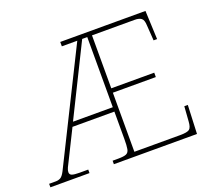

<svg xmlns="http://www.w3.org/2000/svg" viewBox="-125 -872 1138 1029"><g transform="rotate(-20 444.5 -357.0)"><path d="M-4 0V-20H35Q49 -20 61 -26.5Q73 -33 86 -58L400 -689H312V-714H798L805 -551H785L779 -638Q778 -670 765 -679.5Q752 -689 728 -689H484V-387H729V-362H484V-25H745Q786 -25 798.5 -35Q811 -45 813 -79L819 -163H839L832 0H358V-20H390Q422 -20 436 -26Q450 -32 453.5 -51Q457 -70 457 -108V-264H218L138 -103Q127 -82 120.5 -68Q114 -54 114 -43Q114 -29 127 -24.5Q140 -20 168 -20H219V0ZM230 -289H457V-689H428Z"/></g></svg>

Font: Noto Serif Thin
Style: Regular
Weight: 100
Designer: Monotype Design Team
Foundry: Monotype Imaging Inc.
Version: Version 2.015